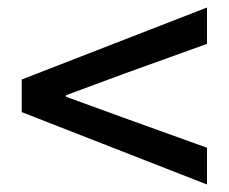

<svg xmlns="http://www.w3.org/2000/svg" viewBox="-20 -629 610 512"><path d="M532 -137 38 -330V-417L532 -609V-512L307 -431L156 -375V-371L307 -316L532 -235Z"/></svg>

Font: Noto Sans TC Thin Medium
Style: Regular
Weight: 500
Version: Version 2.004-H2;hotconv 1.0.118;makeotfexe 2.5.65603